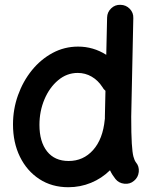

<svg xmlns="http://www.w3.org/2000/svg" viewBox="-20 -740 644 808"><path d="M308.6 -543.9Q372.6 -543.9 427.2 -509.3L430.7 -666Q431.2 -689 447.8 -704.8Q464.4 -720.7 487.3 -719.7Q510.3 -719.2 526.1 -702.9Q542 -686.5 541 -663.6L532.2 -249Q532.2 -174.3 534.7 -135.7Q537.1 -97.2 541.5 -81.1Q545.9 -64.9 551.8 -57.1Q566.4 -40 564 -16.6Q561.5 6.8 543.9 21Q526.9 35.6 503.4 33.2Q480 30.8 465.8 13.2Q452.1 -3.9 442.9 -23.4Q408.2 10.7 363 29.3Q317.9 47.9 267.6 47.9Q198.2 47.9 145.8 13.7Q93.3 -20.5 64 -80.1Q34.7 -139.6 34.7 -216.3Q34.7 -280.3 55.7 -339.1Q76.7 -397.9 114 -444.1Q151.4 -490.2 201.2 -517.1Q251 -543.9 308.6 -543.9ZM146 -214.4Q146 -143.6 178 -103Q210 -62.5 269 -62.5Q330.6 -62.5 371.8 -108.6Q413.1 -154.8 420.9 -237.3Q420.9 -239.3 421.4 -240.7Q421.4 -245.1 421.4 -250L423.8 -357.9Q415.5 -364.7 410.6 -374Q392.6 -401.9 365.7 -417.5Q338.9 -433.1 307.1 -433.1Q261.2 -433.1 224.6 -402.3Q188 -371.6 167 -321.8Q146 -272 146 -214.4Z"/></svg>

Font: Mikhak-DS2-FD SemiBold
Style: Regular
Weight: 600
Designer: Amin Abedi
Version: Version 3.2